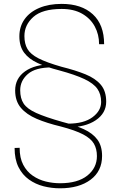

<svg xmlns="http://www.w3.org/2000/svg" viewBox="-20 -741 637 1002"><path d="M334.5 -95.7Q417.5 -95.7 462.6 -129.2Q507.8 -162.6 507.8 -209Q507.8 -249.5 488 -277.6Q468.3 -305.7 420.4 -328.4Q372.6 -351.1 288.1 -374Q223.1 -390.6 176.8 -411.9Q130.4 -433.1 105.7 -466.3Q81.1 -499.5 81.1 -551.3Q81.1 -602.5 108.2 -640.6Q135.3 -678.7 185.1 -699.7Q234.9 -720.7 301.8 -720.7Q405.3 -720.7 464.4 -666.5Q523.4 -612.3 523.4 -510.3H497.1Q497.1 -561 474.6 -602.8Q452.1 -644.5 408.7 -669.4Q365.2 -694.3 301.8 -694.3Q201.2 -694.3 154.3 -652.8Q107.4 -611.3 107.4 -552.7Q107.4 -512.7 123.3 -485.4Q139.2 -458 180.9 -436.5Q222.7 -415 300.8 -392.6Q373.5 -374.5 425.8 -353.3Q478 -332 506.1 -298.8Q534.2 -265.6 534.2 -210.4Q534.2 -150.4 479.7 -113.5Q425.3 -76.7 334.5 -76.7ZM250 -389.2Q165 -389.2 125.2 -354.5Q85.4 -319.8 85.4 -270Q85.4 -227.5 103.5 -200.2Q121.6 -172.9 169.2 -151.4Q216.8 -129.9 304.7 -105Q371.1 -87.9 417.5 -66.7Q463.9 -45.4 488.3 -12.5Q512.7 20.5 512.7 72.8Q512.7 152.3 452.6 197Q392.6 241.7 293 241.7Q249 241.7 207 231Q165 220.2 130.9 195.8Q96.7 171.4 76.4 130.9Q56.2 90.3 56.2 31.2L82.5 30.3Q82.5 83.5 101.3 119.1Q120.1 154.8 151.1 176Q182.1 197.3 219.2 206.3Q256.3 215.3 293 215.3Q385.7 215.3 435.8 175.3Q485.8 135.3 485.8 73.7Q485.8 36.1 470.2 9Q454.6 -18.1 413.8 -39.6Q373 -61 296.4 -81.1Q225.1 -98.1 171.6 -120.8Q118.2 -143.6 88.6 -178.7Q59.1 -213.9 59.1 -269Q59.1 -332 110.8 -368.7Q162.6 -405.3 250 -405.3Z"/></svg>

Font: Heebo Thin
Style: Regular
Weight: 250
Designer: Oded Ezer
Foundry: Ezer Type House
Version: Version 3.100